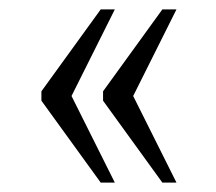

<svg xmlns="http://www.w3.org/2000/svg" viewBox="-20 -474 460 408"><path d="M325 -86H355L263 -270L355 -454H325L199 -280V-260ZM194 -86H224L132 -270L224 -454H194L68 -280V-260Z"/></svg>

Font: Noto Serif Myanmar Condensed Light
Style: Regular
Weight: 300
Width: 3
Designer: Ben Mitchell and the Monotype Design Team
Foundry: Monotype Imaging Inc.
Version: Version 2.106